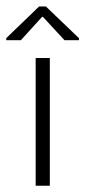

<svg xmlns="http://www.w3.org/2000/svg" viewBox="-60 -590 271 610"><path d="M53.3 0V-405.7H98.3V0ZM-40.2 -462.2V-468.8L64.3 -569.5H85.7L190.8 -468.8V-462.2H145L76.3 -536.5H73.7L6.3 -462.2Z"/></svg>

Font: Darker Grotesque Light
Style: Regular
Weight: 300
Designer: Gabriel Lam
Foundry: TypeRant
Version: Version 1.000;gftools[0.9.28]